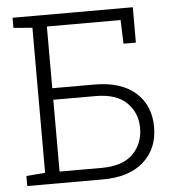

<svg xmlns="http://www.w3.org/2000/svg" viewBox="-51 -759 746 808"><g transform="rotate(-5 321.5 -355.5)"><path d="M31.7 0V-42.5L111.3 -48.8V-661.6L31.7 -668V-710.9H539.6V-561.5H487.3L483.9 -661.6H172.4V-400.9H350.1Q462.9 -400.9 523.9 -346.7Q585 -292.5 585 -201.2Q585 -109.4 523.7 -54.7Q462.4 0 350.1 0ZM172.4 -48.8H350.1Q438.5 -48.8 482.2 -92Q525.9 -135.3 525.9 -202.1Q525.9 -266.6 482.2 -309.3Q438.5 -352.1 350.1 -352.1H172.4Z"/></g></svg>

Font: Roboto Slab Light
Style: Regular
Weight: 300
Designer: Google
Version: Version 2.000; ttfautohint (v1.8.1.43-b0c9)